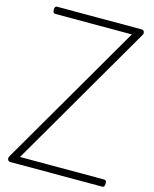

<svg xmlns="http://www.w3.org/2000/svg" viewBox="-154 -1197 1042 1298"><g transform="rotate(15 367.0 -548.0)"><path d="M46 0Q38 0 33 -5Q28 -10 26.5 -18Q25 -26 29 -33L617 -1046H80Q73 -1046 68.5 -1051.5Q64 -1057 64 -1071Q64 -1085 68.5 -1090.5Q73 -1096 80 -1096H671Q685 -1096 690 -1085.5Q695 -1075 689 -1063L101 -50H690Q698 -50 702.5 -45Q707 -40 707 -26Q707 -12 702.5 -6Q698 0 690 0Z"/></g></svg>

Font: Playwrite FR Moderne ExtraLight
Style: Regular
Weight: 250
Version: Version 1.002